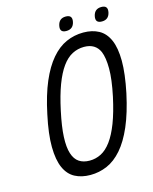

<svg xmlns="http://www.w3.org/2000/svg" viewBox="-110 -794 693 867"><g transform="rotate(-15 237.0 -360.0)"><path d="M338.9 -629.9Q380.4 -629.9 410.9 -613.3Q441.4 -596.7 457.8 -559.3Q474.1 -522 474.4 -461.9Q474.6 -401.9 456.5 -314.9Q437.5 -226.6 411.4 -166.3Q385.3 -106 353 -69.1Q320.8 -32.2 283.4 -16.1Q246.1 0 205.1 0Q163.6 0 132.8 -16.4Q102.1 -32.7 85.7 -69.6Q69.3 -106.4 68.6 -166.7Q67.9 -227.1 86.9 -314.9Q105 -401.4 130.6 -461.2Q156.2 -521 188.5 -558.6Q220.7 -596.2 258.5 -613Q296.4 -629.9 338.9 -629.9ZM397.9 -522.5Q378.4 -566.4 325.2 -566.4Q295.9 -566.4 270 -553Q244.1 -539.6 222.4 -509.5Q200.7 -479.5 182.6 -431.6Q164.6 -383.8 149.9 -314.9Q134.8 -245.1 132.6 -197Q130.4 -148.9 139.9 -119.4Q149.4 -89.8 169.2 -76.7Q189 -63.5 218.3 -63.5Q246.6 -63.5 272 -76.4Q297.4 -89.4 319.3 -119.1Q341.3 -148.9 359.9 -197Q378.4 -245.1 393.6 -314.9Q410.2 -393.1 409.9 -443.4Q409.7 -493.7 397.9 -522.5ZM281.2 -720.2Q313.5 -720.2 306.6 -688Q299.8 -656.2 267.6 -656.2Q235.8 -656.2 242.7 -688Q249.5 -720.2 281.2 -720.2ZM447.8 -720.2Q479.5 -720.2 472.7 -688Q465.8 -656.2 434.1 -656.2Q401.9 -656.2 408.7 -688Q415.5 -720.2 447.8 -720.2Z"/></g></svg>

Font: Fibel Nord
Style: Italic
Weight: 400
Designer: Peter Wiegel
Foundry: Peter Wioegel
Version: Version 000.000